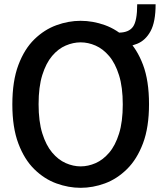

<svg xmlns="http://www.w3.org/2000/svg" viewBox="-20 -884 772 918"><path d="M365.5 14Q307.5 14 249.8 -7Q192 -28 144.2 -74.8Q96.5 -121.5 67.8 -197.8Q39 -274 39 -384.5Q39 -496.5 67.8 -573Q96.5 -649.5 144.2 -696Q192 -742.5 249.8 -763.5Q307.5 -784.5 365.5 -784.5Q424 -784.5 481.8 -763.8Q539.5 -743 587.2 -696.8Q635 -650.5 663.8 -574.2Q692.5 -498 692.5 -386Q692.5 -275.5 663.8 -199Q635 -122.5 587.2 -75.5Q539.5 -28.5 481.8 -7.2Q424 14 365.5 14ZM365.5 -88.5Q401.5 -88.5 437 -104Q472.5 -119.5 502 -154Q531.5 -188.5 549.2 -245.2Q567 -302 567 -384.5Q567 -467 549.2 -524Q531.5 -581 502 -615.8Q472.5 -650.5 437 -666Q401.5 -681.5 365.5 -681.5Q330 -681.5 294.2 -666.2Q258.5 -651 229.2 -616.5Q200 -582 182.2 -525.2Q164.5 -468.5 164.5 -386Q164.5 -303.5 182.2 -246.5Q200 -189.5 229.2 -154.8Q258.5 -120 294.2 -104.2Q330 -88.5 365.5 -88.5ZM547.5 -728Q595.5 -728 615.8 -756Q636 -784 636 -863.5H724Q724 -779.5 700 -735.2Q676 -691 636 -674.8Q596 -658.5 547.5 -658.5Z"/></svg>

Font: Junction SemiBold
Style: Regular
Weight: 600
Designer: Caroline Hadilaksono
Foundry: Caroline Hadilaksono, Tyler Finck, The League of Moveable Type
Version: Version 2.000; ttfautohint (v1.8.3)